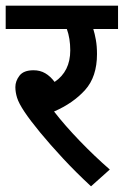

<svg xmlns="http://www.w3.org/2000/svg" viewBox="-20 -642 435 675"><path d="M366 -46 300 13Q247 -36 201.5 -85Q156 -134 121 -176.5Q86 -219 66 -249Q46 -279 40 -298.5Q34 -318 34 -336Q34 -357 48.5 -376Q63 -395 98 -395Q121 -395 139 -384.5Q157 -374 172 -354Q227 -391 227 -465Q227 -507 215 -540H0V-622H395V-540H308Q313 -524 317 -502Q321 -480 321 -452Q321 -372 279 -325.5Q237 -279 170 -250Q208 -201 260 -147Q312 -93 366 -46Z"/></svg>

Font: Noto Sans SemiCondensed Medium
Style: Italic
Weight: 500
Width: 4
Italic angle: -12°
Designer: Monotype Design Team
Foundry: Monotype Imaging Inc.
Version: Version 2.013; ttfautohint (v1.8.4.7-5d5b)